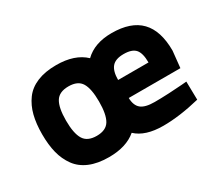

<svg xmlns="http://www.w3.org/2000/svg" viewBox="-99 -722 1075 946"><g transform="rotate(-30 438.0 -249.5)"><path d="M618.2 -110.8Q654.8 -110.8 700.9 -113Q747.1 -115.2 775.4 -117.7L803.2 -120.1L805.2 -16.1Q689.9 12.2 597.2 12.2Q495.1 12.2 443.8 -36.1Q387.2 12.2 288.1 12.2Q224.6 12.2 179.2 -6.8Q133.8 -25.9 107.7 -61.8Q81.5 -97.7 69.8 -143.8Q58.1 -189.9 58.1 -250Q58.1 -310.1 69.8 -356.2Q81.5 -402.3 107.7 -438Q133.8 -473.6 179.2 -492.4Q224.6 -511.2 288.1 -511.2Q393.1 -511.2 450.2 -457Q505.9 -511.2 603 -511.2Q712.9 -511.2 766.8 -455.3Q820.8 -399.4 820.8 -286.1L811 -191.9H517.1Q518.1 -148.9 541.3 -129.9Q564.5 -110.8 618.2 -110.8ZM214.4 -143.1Q234.9 -108.9 288.1 -108.9Q341.3 -108.9 361.6 -143.1Q381.8 -177.2 381.8 -250Q381.8 -322.8 361.6 -356.4Q341.3 -390.1 288.1 -390.1Q234.9 -390.1 214.4 -356.4Q193.8 -322.8 193.8 -250Q193.8 -177.2 214.4 -143.1ZM516.1 -294.9H689Q689 -348.1 669.7 -370.1Q650.4 -392.1 603 -392.1Q556.2 -392.1 536.1 -368.4Q516.1 -344.7 516.1 -294.9Z"/></g></svg>

Font: TitilliumText25L
Style: 999 wt
Weight: 900
Designer: Accademia di Belle Arti di Urbino and others
Foundry: Accademia di Belle Arti di Urbino and others.
Version: Version 25.000